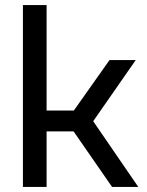

<svg xmlns="http://www.w3.org/2000/svg" viewBox="-20 -734 578 754"><path d="M70 -714H163V-300H270L410 -498H513L346 -258L523 0H420L269 -218H163V0H70Z"/></svg>

Font: Chakra Petch Medium
Style: Regular
Weight: 500
Designer: Katatrad Aksorn Co.,Ltd.
Foundry: Cadson Demak Co.,Ltd.
Version: Version 1.000; ttfautohint (v1.6)